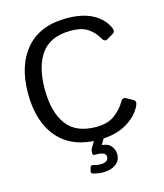

<svg xmlns="http://www.w3.org/2000/svg" viewBox="-132 -813 948 1113"><g transform="rotate(-15 342.5 -256.0)"><path d="M44.9 -350.1Q44.9 -521 129.6 -617.9Q214.4 -714.8 373 -714.8Q465.8 -714.8 526.4 -683.3Q586.9 -651.9 613.3 -597.2Q627 -568.8 608.9 -558.1L570.3 -535.6Q550.8 -524.4 535.6 -554.2Q519.5 -585 482.9 -611.8Q446.3 -638.7 377.9 -638.7Q255.9 -638.7 200.4 -562.7Q145 -486.8 145 -350.1Q145 -213.4 200.4 -137.5Q255.9 -61.5 377.9 -61.5Q448.2 -61.5 490.5 -93.8Q532.7 -126 551.8 -161.1Q566.9 -189.5 586.9 -178.2L627.4 -155.3Q645 -145 630.4 -116.2Q601.6 -60.1 536.6 -22.7Q471.7 14.6 373 14.6Q214.4 14.6 129.6 -82.3Q44.9 -179.2 44.9 -350.1ZM286.1 193.4Q275.9 190.4 279.3 176.3L284.2 157.2Q288.1 142.6 302.7 147.5Q323.2 154.3 343.8 154.3Q367.2 154.3 380.1 146Q393.1 137.7 393.1 121.1Q393.1 106.4 378.4 99.4Q363.8 92.3 339.8 92.3H326.2Q314.5 92.3 314.5 80.1Q314.5 61.5 319.3 53.2L350.6 0Q356.9 -10.7 370.1 -10.7H399.4Q415 -10.7 408.7 0L381.3 46.9V48.3Q419.9 51.3 436.8 74.2Q453.6 97.2 453.6 122.6Q453.6 159.7 424.6 181.4Q395.5 203.1 347.7 203.1Q320.8 203.1 286.1 193.4Z"/></g></svg>

Font: Istok Web
Style: Regular
Weight: 400
Designer: Andrey V. Panov
Foundry: Andrey V. Panov
Version: Version 1.0.2g